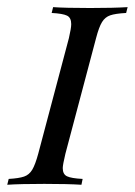

<svg xmlns="http://www.w3.org/2000/svg" viewBox="-45 -510 372 530"><path d="M128.2 -46Q128.2 -29 139.9 -23.4Q151.6 -17.7 183.1 -16.1L179.8 0Q142.7 -2.4 77.4 -2.4Q10.5 -2.4 -25 0L-21 -16.1Q7.3 -17.7 21.4 -22.6Q35.5 -27.4 44 -41.5Q52.4 -55.6 60.5 -85.5L145.2 -404.8Q151.6 -432.3 151.6 -443.5Q151.6 -461.3 139.9 -466.9Q128.2 -472.6 97.6 -474.2L101.6 -490.3Q134.7 -487.9 204 -487.9Q268.5 -487.9 307.3 -490.3L303.2 -474.2Q273.4 -472.6 259.3 -467.7Q245.2 -462.9 236.7 -449.2Q228.2 -435.5 220.2 -404.8L135.5 -85.5Q128.2 -54.8 128.2 -46Z"/></svg>

Font: Playfair Display SC
Style: Italic
Weight: 400
Italic angle: -14°
Designer: Claus Eggers Sørensen
Foundry: Claus Eggers Sørensen
Version: Version 1.202; ttfautohint (v1.6)